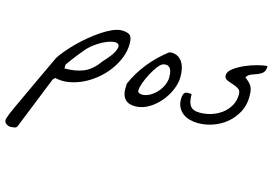

<svg xmlns="http://www.w3.org/2000/svg" viewBox="-204 -620 1602 1119"><g transform="rotate(15 597.0 -60.5)"><path d="M-109.4 273.4Q-109.4 272.5 -108.9 269.5Q-108.4 266.6 -108.4 265.6Q-107.4 262.7 -105.5 257.3Q-103.5 252 -101.6 246.1Q-99.6 240.2 -97.7 234.9Q-95.7 229.5 -94.7 227.5Q-88.9 213.9 -75.2 184.1Q-61.5 154.3 -43.9 116.7Q-26.4 79.1 -7.3 38.1Q11.7 -2.9 29.3 -40.5Q46.9 -78.1 61 -107.9Q75.2 -137.7 82 -152.3Q94.7 -172.9 117.7 -200.2Q140.6 -227.5 168.9 -255.9Q197.3 -284.2 230 -311Q262.7 -337.9 294.4 -358.9Q326.2 -379.9 356.4 -393.1Q386.7 -406.2 410.2 -406.2Q445.3 -406.2 460 -393.6Q474.6 -380.9 474.6 -341.8Q474.6 -299.8 458.5 -258.3Q442.4 -216.8 415 -179.7Q387.7 -142.6 351.1 -112.3Q314.5 -82 273.9 -62.5Q233.4 -43 190.4 -35.6Q147.5 -28.3 107.4 -38.1L94.7 -25.4L-32.2 291Q-35.2 299.8 -48.8 302.2Q-62.5 304.7 -71.3 304.7Q-84 304.7 -96.7 296.4Q-109.4 288.1 -109.4 273.4ZM347.7 -202.1Q393.6 -251 407.2 -279.8Q420.9 -308.6 413.1 -320.3Q405.3 -332 381.8 -329.1Q358.4 -326.2 329.1 -312.5Q299.8 -298.8 270 -276.4Q240.2 -253.9 220.7 -227.5Q211.9 -217.8 199.2 -201.7Q186.5 -185.5 174.3 -169.4Q162.1 -153.3 153.3 -140.6Q144.5 -127.9 144.5 -126V-105.5Q211.9 -105.5 259.8 -125.5Q307.6 -145.5 347.7 -202.1Z M517.6 -82Q517.6 -85.9 518.1 -98.1Q518.6 -110.4 518.6 -114.3Q549.8 -185.5 598.6 -246.1Q647.5 -306.6 709 -353.5Q710.9 -353.5 715.3 -355Q719.7 -356.4 721.7 -356.4Q748 -356.4 765.1 -345.2Q782.2 -334 792.5 -315.9Q802.7 -297.9 806.6 -275.9Q810.5 -253.9 810.5 -233.4Q810.5 -195.3 793 -153.8Q775.4 -112.3 745.6 -77.6Q715.8 -43 677.7 -21Q639.6 1 598.6 1Q557.6 1 537.6 -21Q517.6 -43 517.6 -82ZM593.8 -93.8Q593.8 -83 602.5 -79.1Q611.3 -75.2 620.1 -75.2Q644.5 -75.2 667.5 -88.4Q690.4 -101.6 708.5 -121.6Q726.6 -141.6 737.3 -166Q748 -190.4 748 -212.9Q748 -223.6 746.6 -236.8Q745.1 -250 740.2 -260.3Q735.4 -270.5 725.1 -276.4Q714.8 -282.2 696.3 -278.3Q682.6 -275.4 665 -252.9Q647.5 -230.5 631.3 -200.7Q615.2 -170.9 604.5 -141.1Q593.8 -111.3 593.8 -93.8Z M846.7 -108.4Q846.7 -127 852.1 -140.6Q857.4 -154.3 879.9 -154.3Q881.8 -154.3 889.2 -153.8Q896.5 -153.3 899.4 -152.3Q898.4 -106.4 914.1 -83.5Q929.7 -60.5 972.7 -60.5Q1007.8 -60.5 1042 -71.3Q1076.2 -82 1104 -103Q1131.8 -124 1148.9 -154.3Q1166 -184.6 1166 -222.7Q1166 -246.1 1149.9 -255.9Q1133.8 -265.6 1114.3 -271.5Q1094.7 -277.3 1078.6 -284.7Q1062.5 -292 1062.5 -310.5Q1062.5 -333 1089.8 -353.5Q1117.2 -374 1154.3 -390.1Q1191.4 -406.2 1228 -415.5Q1264.6 -424.8 1284.2 -424.8Q1284.2 -396.5 1272 -384.8Q1259.8 -373 1242.2 -366.2Q1224.6 -359.4 1206.5 -353Q1188.5 -346.7 1176.8 -329.1Q1192.4 -316.4 1202.6 -306.2Q1212.9 -295.9 1218.8 -284.2Q1224.6 -272.5 1226.6 -258.3Q1228.5 -244.1 1228.5 -224.6Q1228.5 -173.8 1206.5 -132.3Q1184.6 -90.8 1149.4 -61Q1114.3 -31.2 1069.3 -15.1Q1024.4 1 977.5 1Q952.1 1 928.2 -5.4Q904.3 -11.7 886.2 -25.4Q868.2 -39.1 857.4 -59.6Q846.7 -80.1 846.7 -108.4Z"/></g></svg>

Font: La Belle Aurore
Style: Regular
Weight: 400
Version: Version 1.001 2001